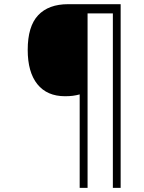

<svg xmlns="http://www.w3.org/2000/svg" viewBox="-20 -780 695 927"><path d="M364.7 127V-324.2Q348.6 -319.8 332 -317.6Q315.4 -315.4 293.9 -315.4Q207 -315.4 160.4 -373.5Q113.8 -431.6 113.8 -539.1Q113.8 -652.8 164.1 -706.3Q214.4 -759.8 309.1 -759.8H562.5V127H524.9V-715.3H402.8V127Z"/></svg>

Font: Open Sans Light
Style: Italic
Weight: 300
Italic angle: -12°
Designer: Monotype Design Team
Foundry: Monotype Imaging Inc.
Version: Version 3.003; ttfautohint (v1.8.4)